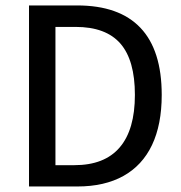

<svg xmlns="http://www.w3.org/2000/svg" viewBox="-20 -675 656 695"><path d="M259.3 -655.3Q411.6 -655.3 488.5 -574.2Q565.4 -493.2 565.4 -331.5Q565.4 -224.1 530.3 -150.1Q495.1 -76.2 426.8 -38.1Q358.4 0 260.3 0H85V-655.3ZM468.3 -331.5Q468.3 -457 415.8 -517.3Q363.3 -577.6 253.4 -577.6H180.7V-77.1H249Q358.4 -77.1 413.3 -141.4Q468.3 -205.6 468.3 -331.5Z"/></svg>

Font: Varta SemiBold
Style: Regular
Weight: 600
Designer: Joana Correia, Viktoriya Grabowska, Eben Sorkin
Foundry: Sorkin Type
Version: Version 1.003; ttfautohint (v1.3) -l 8 -r 24 -G 200 -x 12 -H